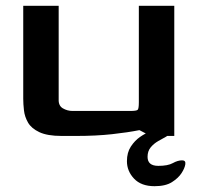

<svg xmlns="http://www.w3.org/2000/svg" viewBox="-20 -468 680 661"><path d="M192 0Q143 0 115.5 -13Q88 -26 76.5 -46Q65 -66 62.5 -88Q60 -110 60 -128V-448H182V-126Q181 -104 196.5 -95Q212 -86 230 -86H428Q450 -86 454 -90Q458 -94 458 -116V-448H580V0H498L460 -20Q420 -12 365.5 -6Q311 0 243 0ZM512 173Q466 173 441.5 147Q417 121 417 87Q417 57 430.5 36.5Q444 16 462 3.5Q480 -9 493 -13Q519 -21 540.5 -20Q562 -19 562 -10Q562 -3 551 3Q540 9 525 17.5Q510 26 499 39Q488 52 488 72Q488 103 525 103Q558 103 575 93.5Q592 84 607 84Q620 84 618 97.5Q616 111 605 128Q594 145 572 159Q550 173 512 173Z"/></svg>

Font: Goldman
Style: Regular
Weight: 400
Designer: Jaikishan Patel
Version: Version 1.000; ttfautohint (v1.8.3)